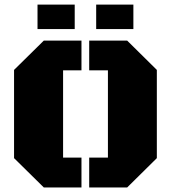

<svg xmlns="http://www.w3.org/2000/svg" viewBox="-20 -827 754 847"><path d="M373.5 0V-131.8H456.1V-516.6H373.5V-647.9H541L671.9 -518.6V-129.4L541 0ZM173.3 0 42 -129.4V-518.6L173.3 -647.9H339.4V-516.6H258.3V-131.8H339.4V0ZM404.3 -698.7V-806.6H568.4V-698.7ZM145.5 -698.7V-806.6H309.6V-698.7Z"/></svg>

Font: Black Ops One
Style: Regular
Weight: 400
Designer: James Grieshaber, Eben Sorkin
Foundry: Sorkin Type Co.
Version: Version 1.004; ttfautohint (v1.8.4.7-5d5b)